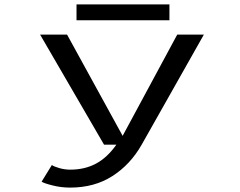

<svg xmlns="http://www.w3.org/2000/svg" viewBox="-20 -657 1090 872"><path d="M327.5 -637H749.5V-565H327.5ZM284.5 -500 537 -40 785 -500H906L623.5 0Q572.5 90 490.8 142.5Q409 195 298.5 195Q257.5 195 218 185Q178.5 175 169 168L215.5 92.5Q225 99.5 249.5 106.5Q274 113.5 299 113.5Q365 113.5 416.2 86Q467.5 58.5 508.5 0H452.5L162 -500Z"/></svg>

Font: League Mono Extended
Style: Regular
Weight: 400
Width: 9
Designer: Tyler Finck
Foundry: The League of Moveable Type / Tyler Finck
Version: Version 2.210